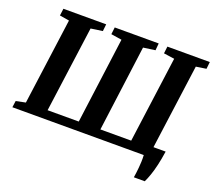

<svg xmlns="http://www.w3.org/2000/svg" viewBox="-146 -938 1443 1297"><g transform="rotate(20 575.5 -289.5)"><path d="M935 164Q937.5 147.5 940 129.2Q942.5 111 944.2 90.8Q946 70.5 947 48Q948 25.5 946.5 0L910 -72.5H1077.5Q1069 -15 1058.8 29Q1048.5 73 1037 106Q1025.5 139 1013.5 164ZM2 0 8.5 -47 77 -61 161 -681 92 -692.5 98.5 -743H406L400.5 -692.5L316.5 -680.5L232.5 -62.5H456.5L538.5 -680.5L461.5 -692.5L467.5 -743H783.5L779 -692.5L693.5 -680.5L612 -62.5H833.5L917 -681.5L840 -692.5L846 -743H1151L1145.5 -692.5L1072.5 -681.5L988.5 -62L1064.5 -47L1059 0Z"/></g></svg>

Font: Merriweather 24pt ExtraBold
Style: Italic
Weight: 800
Italic angle: -7.8°
Version: Version 2.101